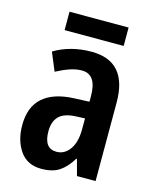

<svg xmlns="http://www.w3.org/2000/svg" viewBox="-108 -774 690 857"><g transform="rotate(15 236.5 -345.0)"><path d="M248 -553Q414 -553 414 -363V0H328L308 -74H305Q279 -31 247.5 -10.5Q216 10 165 10Q100 10 66.5 -38Q33 -86 33 -157Q33 -241 82 -284.5Q131 -328 225 -332L296 -335V-361Q296 -461 228 -461Q201 -461 172 -451Q143 -441 111 -424L76 -508Q112 -530 155.5 -541.5Q199 -553 248 -553ZM296 -258 251 -256Q199 -253 176 -229Q153 -205 153 -160Q153 -81 211 -81Q248 -81 272 -114.5Q296 -148 296 -208ZM379 -700V-615H106V-700Z"/></g></svg>

Font: Avrile Sans Condensed SemiBold
Style: Regular
Weight: 600
Width: 3
Designer: Monotype Design Team
Foundry: Monotype Imaging Inc.
Version: Version 2.001;September 10, 2019;FontCreator 11.5.0.2425 64-